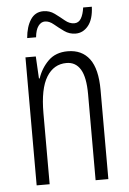

<svg xmlns="http://www.w3.org/2000/svg" viewBox="-52 -756 536 795"><g transform="rotate(-5 216.0 -358.5)"><path d="M244 -542Q303 -542 334.5 -500Q366 -458 366 -370V0H313V-357Q313 -428 293 -461Q273 -494 235 -494Q182 -494 152 -445.5Q122 -397 122 -295V0H68V-532H111L116 -440H119Q133 -482 163.5 -512Q194 -542 244 -542ZM82 -611Q86 -658 105 -687Q124 -716 158 -716Q184 -716 204.5 -701Q225 -686 243.5 -670.5Q262 -655 282 -655Q300 -655 310 -671.5Q320 -688 324 -717H360Q358 -665 336.5 -638.5Q315 -612 284 -612Q258 -612 237 -627Q216 -642 197.5 -657.5Q179 -673 161 -673Q145 -673 133.5 -657.5Q122 -642 119 -611Z"/></g></svg>

Font: Noto Sans Myanmar ExtraCondensed Light
Style: Regular
Weight: 300
Width: 2
Designer: Monotype Design Team
Foundry: Monotype Imaging Inc.
Version: Version 2.107; ttfautohint (v1.8.4.7-5d5b)